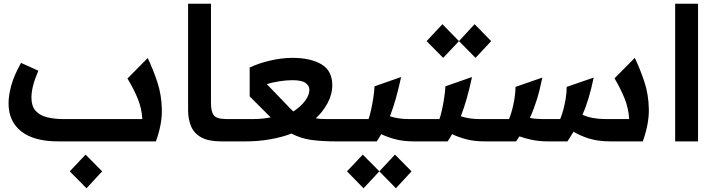

<svg xmlns="http://www.w3.org/2000/svg" viewBox="-20 -760 3849 1032"><path d="M294 0Q162 0 94 -54Q26 -108 26 -204Q26 -248 41 -302Q56 -356 93 -422L186 -380Q165 -330 157 -296.5Q149 -263 149 -235Q149 -190 171 -165Q193 -140 232 -130Q271 -120 321 -120H745Q742 -177 720.5 -229.5Q699 -282 665 -338L774 -448Q803 -387 825.5 -319.5Q848 -252 850 -173Q852 -94 818 0ZM445 252 355 161 440 71 529 161Z M1170 0Q1102 0 1063 -21Q1024 -42 1007.5 -80Q991 -118 991 -169V-740H1114V-206Q1114 -160 1129.5 -140Q1145 -120 1198 -120H1236V0Z M1236 -120H1340Q1368 -120 1391 -122.5Q1414 -125 1435 -129L1322 -242V-397Q1370 -420 1432.5 -434.5Q1495 -449 1552 -449Q1649 -449 1707.5 -414.5Q1766 -380 1766 -302Q1766 -252 1740 -204.5Q1714 -157 1677 -124Q1701 -120 1733 -120H1833V0H1790Q1709 0 1652.5 -8Q1596 -16 1547 -42Q1494 -22 1431 -11Q1368 0 1299 0H1236Q1206 0 1206 -61Q1206 -120 1236 -120ZM1557 -161Q1598 -188 1620.5 -219Q1643 -250 1643 -277Q1643 -299 1622.5 -314Q1602 -329 1552 -329Q1518 -329 1481 -323Q1444 -317 1414 -308L1515 -203Q1527 -191 1537 -180Q1547 -169 1557 -161Z M1833 -120H1961Q1967 -136 1974 -167Q1981 -198 1986.5 -233.5Q1992 -269 1993 -296L2136 -346Q2123 -285 2108.5 -233.5Q2094 -182 2076 -135Q2121 -120 2178 -120H2214V0H2208Q2148 0 2105 -11.5Q2062 -23 2029 -39Q2018 -19 2005 0H1833Q1803 0 1803 -61Q1803 -120 1833 -120ZM1934 252 1845 161 1930 71 2019 161ZM2108 252 2019 161 2103 71 2192 161Z M2214 -120H2342Q2348 -136 2355 -167Q2362 -198 2367.5 -233.5Q2373 -269 2374 -296L2517 -346Q2504 -285 2489.5 -233.5Q2475 -182 2457 -135Q2502 -120 2559 -120H2595V0H2589Q2529 0 2486 -11.5Q2443 -23 2410 -39Q2399 -19 2386 0H2214Q2184 0 2184 -61Q2184 -120 2214 -120ZM2362 -449 2273 -539 2358 -630 2447 -539ZM2536 -449 2447 -539 2531 -630 2620 -539Z M2595 -120H2716Q2729 -150 2739.5 -198.5Q2750 -247 2751 -293L2895 -343Q2881 -274 2865 -223Q2849 -172 2828 -126Q2860 -120 2897 -120H2991Q2999 -138 3007 -167Q3015 -196 3020.5 -229.5Q3026 -263 3026 -293L3171 -343Q3146 -222 3111 -143Q3162 -120 3235 -120H3362Q3358 -180 3336.5 -232.5Q3315 -285 3283 -339L3392 -449Q3421 -388 3443.5 -320.5Q3466 -253 3467.5 -174Q3469 -95 3435 0H3265Q3194 0 3145.5 -15.5Q3097 -31 3063 -52Q3048 -28 3030 0H2929Q2879 0 2840.5 -8Q2802 -16 2772 -27Q2764 -14 2754 0H2595Q2565 0 2565 -61Q2565 -120 2595 -120Z M3609 -740H3732V0H3609Z"/></svg>

Font: Readex Pro Medium
Style: Regular
Weight: 500
Designer: Bonnie Shaver-Troup, Thomas Jockin
Foundry: Lexend
Version: Version 1.204; ttfautohint (v1.8.4.7-5d5b)